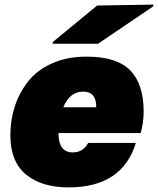

<svg xmlns="http://www.w3.org/2000/svg" viewBox="-20 -800 687 834"><path d="M356 -554Q487 -554 545.5 -494.5Q604 -435 604 -315Q604 -268 591 -222H234Q234 -138 296 -138Q341 -138 363 -179H570Q511 14 278 14Q161 14 93 -42Q25 -98 25 -212Q25 -278 44 -337Q63 -396 101.5 -445.5Q140 -495 205.5 -524.5Q271 -554 356 -554ZM208 -610 210 -618 402 -776 647 -780 645 -772 406 -610ZM255 -334H398Q399 -402 341 -402Q283 -402 255 -334Z"/></svg>

Font: Nacelle Black
Style: Italic
Weight: 900
Italic angle: -12°
Designer: Sora Sagano
Foundry: Sora Sagano
Version: Version 1.000;FEAKit 1.0